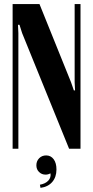

<svg xmlns="http://www.w3.org/2000/svg" viewBox="-20 -719 449 928"><path d="M170.9 -699.2 323.2 -321.8 336.9 -282.2H342.8L340.8 -321.8V-699.2H369.1V0H314L86.9 -559.1L74.2 -599.1H66.9L68.8 -559.1V0H41V-699.2ZM224.1 119.1Q212.4 125 200.2 125Q181.6 125 168.7 112.3Q155.8 99.6 155.8 80.1Q155.8 59.6 169.2 45.9Q182.6 32.2 203.1 32.2Q225.6 32.2 239.3 50.5Q252.9 68.8 252.9 100.1Q252.9 136.7 232.7 160.4Q212.4 184.1 175.8 189L172.9 173.8Q199.7 168.9 213.4 154.1Q227.1 139.2 224.1 119.1Z"/></svg>

Font: Moniqa Black Heading
Style: Regular
Weight: 900
Designer: Rajesh Rajput
Foundry: Rajesh Rajput
Version: Version 1.000